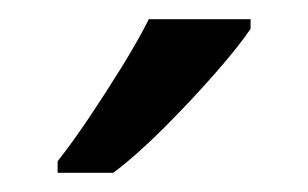

<svg xmlns="http://www.w3.org/2000/svg" viewBox="-20 -786 321 200"><path d="M241 -756Q229 -738 204 -709.5Q179 -681 150.5 -652.5Q122 -624 98 -606H40V-618Q55 -637 72.5 -663Q90 -689 107 -716.5Q124 -744 135 -766H241Z"/></svg>

Font: Noto Sans Imperial Aramaic
Style: Regular
Weight: 400
Designer: Monotype Design Team
Foundry: Monotype Imaging Inc.
Version: Version 2.001; ttfautohint (v1.8.4.7-5d5b)